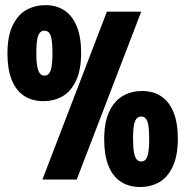

<svg xmlns="http://www.w3.org/2000/svg" viewBox="-20 -706 729 755"><path d="M9.3 -495.2Q9.3 -564.7 30.2 -606.8Q51 -649 84.5 -667.4Q118 -685.8 158.5 -685.8Q201.8 -685.8 233.2 -665.2Q264.7 -644.5 281.8 -602.5Q299 -560.5 299 -498.8Q299 -430.7 278.7 -388.1Q258.3 -345.5 225.2 -326.9Q192.2 -308.3 150.7 -308.3Q106 -308.3 74.2 -329.4Q42.5 -350.5 25.9 -392.4Q9.3 -434.3 9.3 -495.2ZM186.3 -498.7Q186.3 -530.5 183.2 -549.5Q180.2 -568.5 173.3 -576.9Q166.5 -585.3 154.8 -585.3Q137.8 -585.3 130.3 -566.3Q122.8 -547.3 122.8 -498.8Q122.8 -465.5 126.2 -446.1Q129.7 -426.7 136.6 -417.7Q143.5 -408.7 155.3 -408.7Q171.5 -408.7 178.9 -428.1Q186.3 -447.5 186.3 -498.7ZM389.7 -157.5Q389.7 -227 410.5 -269.2Q431.3 -311.3 464.8 -329.8Q498.3 -348.2 538.8 -348.2Q582.2 -348.2 613.6 -327.5Q645 -306.8 662.2 -264.8Q679.3 -222.8 679.3 -161.2Q679.3 -93 659 -50.4Q638.7 -7.8 605.6 10.8Q572.5 29.3 531 29.3Q486.3 29.3 454.6 8.2Q422.8 -12.8 406.2 -54.8Q389.7 -96.7 389.7 -157.5ZM566.7 -161Q566.7 -192.8 563.6 -211.8Q560.5 -230.8 553.7 -239.2Q546.8 -247.7 535.2 -247.7Q518.2 -247.7 510.7 -228.7Q503.2 -209.7 503.2 -161.2Q503.2 -127.8 506.6 -108.4Q510 -89 516.9 -80Q523.8 -71 535.7 -71Q551.8 -71 559.2 -90.4Q566.7 -109.8 566.7 -161ZM400.3 -660H535.3L281.7 0H146.8Z"/></svg>

Font: Bricolage Grotesque 96pt Condensed ExBd
Style: Regular
Weight: 800
Width: 3
Designer: Mathieu Triay
Foundry: Atelier Triay
Version: Version 1.001;Glyphs 3.2 (3207)